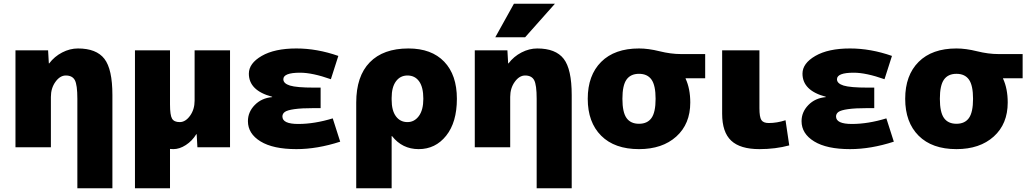

<svg xmlns="http://www.w3.org/2000/svg" viewBox="-20 -790 5519 1030"><path d="M244 -450Q272 -487 313.5 -508.5Q355 -530 398 -530Q497 -530 540 -474.5Q583 -419 583 -280V220H395V-260Q395 -335 381.5 -360Q368 -385 333 -385Q302 -385 277.5 -351Q253 -317 253 -270V0H63V-520H238L242 -450Z M1024 -520H1214V0H1039L1035 -70H1033Q1011 -34 977 -12Q943 10 910 10Q907 10 901 9.5Q895 9 892 9V220H704V-520H892V-230Q892 -172 903 -153.5Q914 -135 944 -135Q975 -135 999.5 -169Q1024 -203 1024 -250Z M1440 -271Q1315 -304 1315 -395Q1315 -450 1384 -490Q1453 -530 1570 -530Q1681 -530 1795 -490L1755 -365Q1656 -400 1590 -400Q1500 -400 1500 -365Q1500 -342 1535.5 -331Q1571 -320 1665 -320H1700V-210H1665Q1598 -210 1559.5 -204.5Q1521 -199 1508 -189.5Q1495 -180 1495 -165Q1495 -125 1580 -125Q1667 -125 1765 -155L1805 -30Q1682 10 1570 10Q1445 10 1377.5 -31.5Q1310 -73 1310 -140Q1310 -189 1346.5 -226.5Q1383 -264 1440 -269Z M1891 -240Q1891 -381 1963.5 -455.5Q2036 -530 2171 -530Q2295 -530 2363 -459Q2431 -388 2431 -260Q2431 -134 2373.5 -62Q2316 10 2226 10Q2138 10 2083 -60H2081V220H1891ZM2251 -260Q2251 -322 2228.5 -353.5Q2206 -385 2166 -385Q2127 -385 2104 -353.5Q2081 -322 2081 -265V-255Q2081 -197 2104 -166Q2127 -135 2166 -135Q2203 -135 2227 -167.5Q2251 -200 2251 -260Z M2708 -450Q2736 -487 2777.5 -508.5Q2819 -530 2862 -530Q2961 -530 3004 -474.5Q3047 -419 3047 -280V220H2859V-260Q2859 -335 2845.5 -360Q2832 -385 2797 -385Q2766 -385 2741.5 -351Q2717 -317 2717 -270V0H2527V-520H2702L2706 -450ZM2797 -590H2637L2737 -770H2957Z M3658 -370V-368Q3683 -314 3683 -240Q3683 -125 3608 -57.5Q3533 10 3408 10Q3277 10 3205 -62Q3133 -134 3133 -260Q3133 -386 3205 -458Q3277 -530 3408 -530Q3458 -530 3518.5 -515Q3579 -500 3633 -500H3763V-370ZM3341 -157Q3363 -126 3408 -126Q3453 -126 3475 -157Q3497 -188 3497 -260Q3497 -332 3475 -363Q3453 -394 3408 -394Q3363 -394 3341 -363Q3319 -332 3319 -260Q3319 -188 3341 -157Z M4054 -520V-210Q4054 -162 4064.5 -146Q4075 -130 4104 -130Q4148 -130 4194 -145L4214 -10Q4140 10 4054 10Q3951 10 3902.5 -35.5Q3854 -81 3854 -180V-520Z M4410 -271Q4285 -304 4285 -395Q4285 -450 4354 -490Q4423 -530 4540 -530Q4651 -530 4765 -490L4725 -365Q4626 -400 4560 -400Q4470 -400 4470 -365Q4470 -342 4505.5 -331Q4541 -320 4635 -320H4670V-210H4635Q4568 -210 4529.5 -204.5Q4491 -199 4478 -189.5Q4465 -180 4465 -165Q4465 -125 4550 -125Q4637 -125 4735 -155L4775 -30Q4652 10 4540 10Q4415 10 4347.5 -31.5Q4280 -73 4280 -140Q4280 -189 4316.5 -226.5Q4353 -264 4410 -269Z M5361 -370V-368Q5386 -314 5386 -240Q5386 -125 5311 -57.5Q5236 10 5111 10Q4980 10 4908 -62Q4836 -134 4836 -260Q4836 -386 4908 -458Q4980 -530 5111 -530Q5161 -530 5221.5 -515Q5282 -500 5336 -500H5466V-370ZM5044 -157Q5066 -126 5111 -126Q5156 -126 5178 -157Q5200 -188 5200 -260Q5200 -332 5178 -363Q5156 -394 5111 -394Q5066 -394 5044 -363Q5022 -332 5022 -260Q5022 -188 5044 -157Z"/></svg>

Font: M PLUS 1p Black
Style: Regular
Weight: 900
Version: Version 1.061